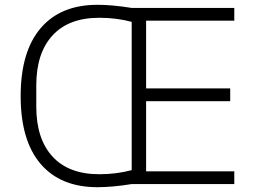

<svg xmlns="http://www.w3.org/2000/svg" viewBox="-20 -766 1066 799"><path d="M528 0Q448 13 385 13Q232 13 149 -84Q66 -181 66 -366Q66 -551 149 -648.5Q232 -746 385 -746Q448 -746 528 -733H955V-680H588V-398H938V-345H588V-53H955V0ZM528 -58V-675Q465 -692 393 -692Q266 -692 198.5 -618.5Q131 -545 131 -411V-322Q131 -188 198.5 -114.5Q266 -41 393 -41Q465 -41 528 -58Z"/></svg>

Font: IBM Plex Sans JP Light
Style: Regular
Weight: 300
Designer: Mike Abbink; Paul van der Laan; Pieter van Rosmalen; Wujin Sim; Yejin Wi; Jinhee Kim; Boomi Park; Yona Kim; Kichan Ma
Foundry: Sandoll Inc.
Version: Version 1.002